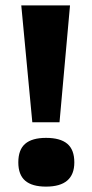

<svg xmlns="http://www.w3.org/2000/svg" viewBox="-20 -680 343 713"><path d="M100 -226 59 -660H240L201 -226ZM151 13Q99 13 73.5 -9Q48 -31 48 -77Q48 -124 73.5 -146Q99 -168 151 -168Q204 -168 230 -146Q256 -124 256 -77Q256 13 151 13Z"/></svg>

Font: Bricolage Grotesque 96pt ExtraBold ExtraBold
Style: Regular
Weight: 800
Version: Version 1.001;gftools[0.9.33.dev8+g029e19f]